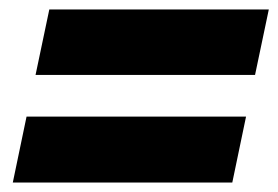

<svg xmlns="http://www.w3.org/2000/svg" viewBox="-20 -537 587 405"><path d="M84 -517H547L518 -379H55ZM36 -291H499L470 -152H7Z"/></svg>

Font: Prompt
Style: Bold Italic
Weight: 700
Italic angle: -12°
Designer: Katatrad Team
Foundry: CadsonDemak
Version: Version 1.001